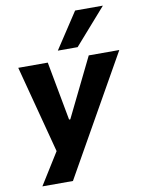

<svg xmlns="http://www.w3.org/2000/svg" viewBox="-101 -840 819 1089"><g transform="rotate(-10 308.5 -295.0)"><path d="M53 180 184 -30 178 38 35 -506H205L268 -167H275L441 -506H617L229 180ZM273 -563 409 -770H569L387 -563Z"/></g></svg>

Font: Nunito Sans 6pt ExtraBold
Style: Italic
Weight: 800
Italic angle: -9°
Version: Version 3.101;gftools[0.9.27]